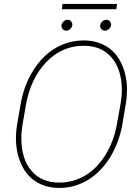

<svg xmlns="http://www.w3.org/2000/svg" viewBox="-20 -921 691 951"><path d="M273.4 9.8Q210 9.8 161.9 -19Q113.8 -47.9 87.4 -103Q61 -158.2 59.1 -227.1Q58.1 -264.6 64.5 -302.2L81.1 -399.9Q97.2 -495.1 142.8 -569.3Q188.5 -643.6 253.7 -682.1Q318.8 -720.7 394.5 -720.7Q458.5 -720.7 506.6 -691.7Q554.7 -662.6 581.1 -607.2Q607.4 -551.8 608.9 -484.4Q609.4 -443.4 603 -405.8L586.4 -307.6Q571.3 -217.8 526.6 -144Q481.9 -70.3 416.5 -30.3Q351.1 9.8 273.4 9.8ZM583.5 -478Q582 -579.1 532.2 -636.7Q482.4 -694.3 394.5 -694.3Q286.6 -694.3 208.7 -612.8Q130.9 -531.2 107.9 -398.9L90.8 -299.3Q85.4 -266.6 85.9 -233.9Q85.9 -133.8 135.7 -75.2Q185.5 -16.6 273.4 -16.6Q340.3 -16.6 398.7 -49.8Q457 -83 499.3 -148.9Q541.5 -214.8 558.1 -299.8L577.1 -406.7Q583.5 -442.4 583.5 -478ZM556.2 -875.5H286.6L290 -901.4H559.6ZM284.7 -796.9Q286.1 -806.6 295.2 -814.9Q304.2 -823.2 314.9 -823.2Q325.7 -823.2 332.8 -814.5Q339.8 -805.7 337.9 -794.9Q336.4 -785.2 327.1 -777.1Q317.9 -769 307.6 -769Q296.4 -769.5 289.8 -777.8Q283.2 -786.1 284.7 -796.9ZM476.6 -796.9Q478 -806.6 487.1 -814.9Q496.1 -823.2 506.3 -823.2Q517.6 -823.2 524.7 -814.5Q531.7 -805.7 529.8 -794.9Q528.3 -785.2 519 -777.1Q509.8 -769 499.5 -769Q488.3 -769.5 481.4 -777.8Q474.6 -786.1 476.6 -796.9Z"/></svg>

Font: Roboto Thin
Style: Italic
Weight: 250
Italic angle: -12°
Designer: Google
Version: Version 2.134; 2016